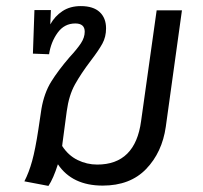

<svg xmlns="http://www.w3.org/2000/svg" viewBox="-20 -597 666 630"><path d="M577 -563 524 -181Q512 -97 459.5 -42.5Q407 12 317 12Q217 12 170 -58Q155 -11 139 13L60 -2Q75 -31 85.5 -69Q96 -107 106 -173L116 -240Q125 -292 148 -329Q171 -366 208 -409Q233 -436 245.5 -455Q258 -474 258 -493Q258 -520 227 -520Q191 -520 169 -489.5Q147 -459 141 -419L88 -421L93 -564H147L145 -517Q160 -544 185 -560.5Q210 -577 245 -577Q286 -577 307 -557.5Q328 -538 328 -504Q328 -476 316 -454Q304 -432 278 -398Q246 -356 226 -320Q206 -284 199 -232L185 -127L184 -118Q204 -87 234.5 -72Q265 -57 299 -57Q424 -57 443 -200L494 -563Z"/></svg>

Font: FiraGO Book
Style: Italic
Weight: 350
Italic angle: -8°
Designer: bBox Type GmbH
Foundry: bBox Type GmbH
Version: Version 1.001